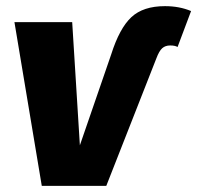

<svg xmlns="http://www.w3.org/2000/svg" viewBox="-20 -605 642 625"><path d="M27 -533H215L240 -132L342 -428Q369 -513 407.5 -549Q446 -585 517 -585Q564 -585 602 -569L558 -452Q550 -457 534 -457Q518 -457 508 -448Q498 -439 489 -415L326 0H116Z"/></svg>

Font: Trujillo ExtraBold
Style: Italic
Weight: 800
Italic angle: -8°
Designer: Fira Sans original fonts by bBox Type GmbH, Carrois Corporate GbR, & Edenspiekermann AG / Changes by Cristiano Sobral
Foundry: Fira Sans original fonts by bBox Type GmbH, Carrois Corporate GbR, & Edenspiekermann AG / Changes by Cristiano Sobral
Version: Version 4.301;July 28, 2020;FontCreator 13.0.0.2655 64-bit